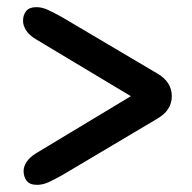

<svg xmlns="http://www.w3.org/2000/svg" viewBox="-20 -611 536 537"><path d="M44.5 -551.5Q44 -568.5 53 -579.8Q62 -591 81.5 -591Q97.5 -591 113.8 -583.5Q130 -576 153.5 -563L419 -406Q460.5 -382.5 460.5 -342Q460.5 -302 419 -278.5L155.5 -122Q131.5 -108.5 115.5 -101.2Q99.5 -94 83.5 -94Q63.5 -94 54.8 -105Q46 -116 46 -133Q46 -145 54.5 -158.2Q63 -171.5 82 -183L346 -342L80 -501.5Q61.5 -512.5 53 -526.2Q44.5 -540 44.5 -551.5Z"/></svg>

Font: Fraunces 72pt S050 Black
Style: Regular
Weight: 900
Version: Version 1.000; ttfautohint (v1.8.3)